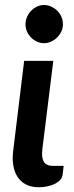

<svg xmlns="http://www.w3.org/2000/svg" viewBox="-20 -762 302 787"><path d="M30 0ZM79 -512.5 34 -143.5C31.3 -121.8 31.5 -101.9 34.5 -83.8C37.5 -65.6 43.4 -49.8 52.2 -36.5C61.1 -23.2 72.7 -12.8 87 -5.5C101.3 1.8 118.7 5.5 139 5.5C150 5.5 161.1 4.4 172.2 2.2C183.4 0.1 193.6 -3.2 202.8 -7.5C211.9 -11.8 219.6 -17.2 225.8 -23.5C231.9 -29.8 235.5 -37.2 236.5 -45.5L241 -82H197.5C178.8 -82 166.2 -87.8 159.5 -99.2C152.8 -110.8 150.8 -127.7 153.5 -150L198.5 -512.5ZM238 -662.5C238 -673.5 235.8 -683.8 231.5 -693.5C227.2 -703.2 221.4 -711.5 214.2 -718.5C207.1 -725.5 198.8 -731.1 189.5 -735.2C180.2 -739.4 170.5 -741.5 160.5 -741.5C150.8 -741.5 141.4 -739.4 132.2 -735.2C123.1 -731.1 115 -725.4 108 -718.2C101 -711.1 95.3 -702.7 91 -693C86.7 -683.3 84.5 -673.2 84.5 -662.5C84.5 -651.8 86.6 -641.8 90.8 -632.5C94.9 -623.2 100.5 -615 107.5 -608C114.5 -601 122.6 -595.4 131.8 -591.2C140.9 -587.1 150.3 -585 160 -585C170 -585 179.7 -587.1 189 -591.2C198.3 -595.4 206.6 -601 213.8 -608C220.9 -615 226.8 -623.2 231.2 -632.5C235.8 -641.8 238 -651.8 238 -662.5Z"/></svg>

Font: Lato
Style: Bold Italic
Weight: 700
Italic angle: -7°
Designer: Lukasz Dziedzic
Foundry: tyPoland Lukasz Dziedzic
Version: Version 2.007; 2014-02-27